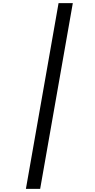

<svg xmlns="http://www.w3.org/2000/svg" viewBox="-20 -1000 603 1223"><path d="M145 203.1 353 -980H443.8L235.8 203.1Z"/></svg>

Font: Tinos
Style: Bold Italic
Weight: 700
Italic angle: -16.333°
Designer: Steve Matteson
Foundry: Monotype Imaging Inc.
Version: Version 1.23